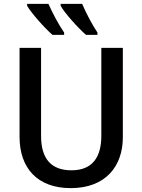

<svg xmlns="http://www.w3.org/2000/svg" viewBox="-20 -961 735 991"><path d="M230 -941H120V-931C140 -896 209 -817 251 -781H311V-793C284 -831 250 -896 230 -941ZM404 -941H293V-931C312 -896 382 -817 424 -781H483V-793C457 -831 423 -896 404 -941ZM614 -714H503V-260C503 -151 458 -82 349 -82C244 -82 192 -142 192 -259V-714H81V-254C81 -95 172 10 345 10C526 10 614 -104 614 -252Z"/></svg>

Font: Noto Sans Thai Medium
Style: Regular
Weight: 500
Designer: Monotype Design Team
Foundry: Monotype Imaging Inc.
Version: Version 1.901